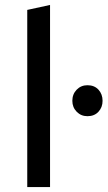

<svg xmlns="http://www.w3.org/2000/svg" viewBox="-20 -755 434 775"><path d="M90 0V-715L182 -735V0ZM272 -348Q272 -375 289.5 -393Q307 -411 333 -411Q361 -411 377.5 -393Q394 -375 394 -348Q394 -322 377.5 -304Q361 -286 333 -286Q307 -286 289.5 -304Q272 -322 272 -348Z"/></svg>

Font: Radio Canada
Style: Regular
Weight: 400
Designer: Charles Daoud, Etienne Aubert Bonn, Alexandre Saumier Demers, Jacques Le Bailly
Foundry: Radio-Canada
Version: Version 2.104;gftools[0.9.28.dev5+ged2979d]